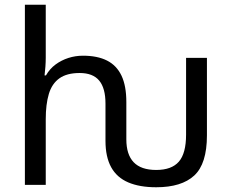

<svg xmlns="http://www.w3.org/2000/svg" viewBox="-20 -780 974 810"><path d="M639 10Q569 10 521 -10.5Q473 -31 449 -74.5Q425 -118 425 -186V-343Q425 -408 398.5 -440Q372 -472 316 -472Q262 -472 230.5 -449.5Q199 -427 186 -383.5Q173 -340 173 -277V0H85V-760H173V-537Q173 -518 171.5 -498Q170 -478 168 -462H174Q190 -490 214.5 -508Q239 -526 268.5 -535.5Q298 -545 330 -545Q391 -545 431.5 -524.5Q472 -504 492.5 -461Q513 -418 513 -349V-192Q513 -128 544 -95.5Q575 -63 639 -63Q704 -63 734.5 -98Q765 -133 765 -212V-536H853V-209Q853 -89 799.5 -39.5Q746 10 639 10Z"/></svg>

Font: Noto Sans Ambassadori
Style: Regular
Weight: 400
Designer: Monotype Design Team
Foundry: Monotype Imaging Inc.
Version: Version 2.013